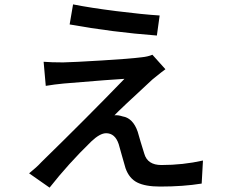

<svg xmlns="http://www.w3.org/2000/svg" viewBox="-20 -816 1040 879"><path d="M298.8 -704.1 314.5 -795.9Q392.6 -780.3 512.7 -765.1Q632.8 -750 710.9 -745.1L698.2 -653.3Q493.2 -668.9 298.8 -704.1ZM677.7 -565.4 737.3 -499Q729.5 -494.1 677.7 -452.1Q525.4 -311.5 503.9 -288.1Q520.5 -290 541 -283.2Q588.9 -275.4 610.4 -212.9Q613.3 -203.1 624 -166Q634.8 -128.9 640.6 -112.3Q655.3 -60.5 718.8 -60.5Q817.4 -60.5 909.2 -81.1L903.3 24.4Q819.3 38.1 712.9 38.1Q645.5 38.1 608.4 19.5Q571.3 1 554.7 -45.9Q549.8 -61.5 538.6 -102.1Q527.3 -142.6 523.4 -156.2Q506.8 -206.1 465.8 -206.1Q437.5 -206.1 397.5 -168Q293 -66.4 207 43L113.3 -22.5Q147.5 -49.8 169.9 -74.2Q376 -275.4 549.8 -455.1Q504.9 -453.1 271.5 -433.6Q229.5 -429.7 189.5 -422.9L179.7 -533.2Q214.8 -530.3 268.6 -530.3Q315.4 -531.2 444.8 -539.1Q574.2 -546.9 627.9 -553.7Q657.2 -556.6 677.7 -565.4Z"/></svg>

Font: Gen Shin Gothic Medium
Style: Regular
Weight: 500
Designer: [Source Han Sans]
Ryoko NISHIZUKA  (kana & ideographs); Paul D. Hunt (Latin, Greek & Cyrillic); Wenlong ZHANG  (bopomofo
Version: Version 1.002.20150607